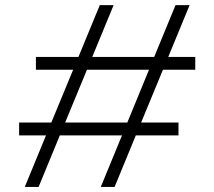

<svg xmlns="http://www.w3.org/2000/svg" viewBox="-20 -740 848 760"><path d="M55.7 -254.9H183.1L269.5 -463.9H122.1V-514.6H290.5L375 -719.7H429.7L345.2 -514.6H590.3L674.8 -719.7H730.5L646 -514.6H752.9V-463.9H625L538.6 -254.9H686.5V-204.1H517.6L433.6 0H378.9L462.9 -204.1H216.8L132.8 0H78.1L162.1 -204.1H55.7ZM483.9 -254.9 569.8 -463.9H324.2L237.8 -254.9Z"/></svg>

Font: Reddit Sans Fudge Light
Style: Regular
Weight: 300
Designer: Stephen Hutchings
Foundry: Reddit
Version: Version 1.013